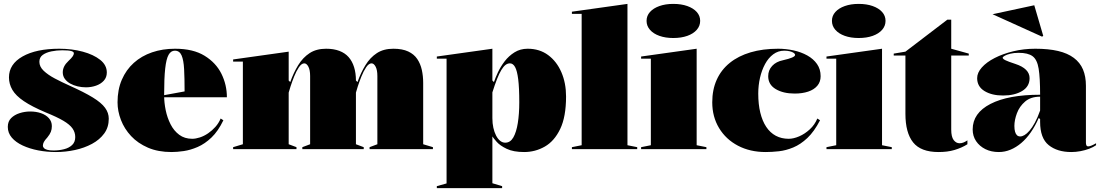

<svg xmlns="http://www.w3.org/2000/svg" viewBox="-20 -765 5648 985"><path d="M267 15Q220 15 176 6.5Q132 -2 96.5 -18.5Q61 -35 40.5 -59Q20 -83 20 -114Q20 -142 37 -159Q54 -176 80.5 -184.5Q107 -193 135 -193Q165 -193 190 -184.5Q215 -176 230.5 -159Q246 -142 246 -118Q246 -102 241 -89Q236 -76 223 -60Q210 -46 205 -36.5Q200 -27 200 -17Q200 -12 205 -6Q210 0 222 3.5Q234 7 255 7Q283 7 308.5 0.5Q334 -6 350 -21Q366 -36 366 -62Q366 -86 352 -106Q338 -126 305 -145.5Q272 -165 215 -188Q144 -218 102.5 -246Q61 -274 43.5 -304Q26 -334 26 -368Q26 -436 96 -475.5Q166 -515 284 -515Q349 -515 404.5 -500Q460 -485 494 -458Q528 -431 528 -393Q528 -368 512.5 -351Q497 -334 472.5 -325.5Q448 -317 421 -317Q399 -317 378 -322Q357 -327 340 -336.5Q323 -346 312.5 -360.5Q302 -375 302 -394Q302 -425 331 -452Q347 -467 353 -476Q359 -485 359 -492Q359 -495 356 -498Q353 -501 346 -503Q339 -505 327.5 -506Q316 -507 299 -507Q271 -507 244 -501.5Q217 -496 199.5 -483.5Q182 -471 182 -448Q182 -423 204 -402Q226 -381 261 -362.5Q296 -344 336 -326Q412 -292 456 -265Q500 -238 519 -212Q538 -186 538 -156Q538 -112 514.5 -80Q491 -48 452 -27Q413 -6 365 4.5Q317 15 267 15Z M878 -515Q971 -515 1029.5 -479Q1088 -443 1116 -386.5Q1144 -330 1144 -266H818V-276L927 -296Q927 -364 924.5 -410.5Q922 -457 911.5 -481Q901 -505 877 -505Q857 -505 845 -484Q833 -463 827.5 -413.5Q822 -364 822 -276Q822 -239 830 -200Q838 -161 855 -127.5Q872 -94 899.5 -73.5Q927 -53 966 -53Q984 -53 1005.5 -60Q1027 -67 1047.5 -81Q1068 -95 1085 -114Q1102 -133 1112 -157L1126 -148Q1099 -92 1065 -59.5Q1031 -27 994 -11Q957 5 922.5 10Q888 15 860 15Q791 15 739 -7.5Q687 -30 652.5 -67Q618 -104 600.5 -149.5Q583 -195 583 -240Q583 -305 605 -356Q627 -407 666.5 -442.5Q706 -478 760 -496.5Q814 -515 878 -515Z M1176 0V-10L1226 -25V-449H1176V-460L1461 -500V-352L1469 -344Q1486 -392 1510 -431Q1534 -470 1568.5 -492.5Q1603 -515 1653 -515Q1692 -515 1721 -504Q1750 -493 1768.5 -472Q1787 -451 1796.5 -420.5Q1806 -390 1806 -352V-25L1846 -10V0H1531V-10L1571 -25V-375Q1571 -406 1562 -423Q1553 -440 1541 -440Q1527 -440 1513.5 -420Q1500 -400 1489 -372.5Q1478 -345 1470.5 -321.5Q1463 -298 1461 -290V-25L1501 -10V0ZM1876 0V-10L1916 -25V-375Q1916 -406 1907 -423Q1898 -440 1886 -440Q1872 -440 1858.5 -420Q1845 -400 1834 -372.5Q1823 -345 1815.5 -321.5Q1808 -298 1806 -290V-352L1814 -344Q1831 -392 1855 -431Q1879 -470 1913.5 -492.5Q1948 -515 1998 -515Q2044 -515 2074 -501Q2104 -487 2120.5 -462.5Q2137 -438 2144 -406.5Q2151 -375 2151 -340V-25L2201 -10V0Z M2221 200V190L2271 176V-464H2221V-475L2506 -515V-352L2514 -344Q2521 -365 2534.5 -394Q2548 -423 2569 -450.5Q2590 -478 2619.5 -496.5Q2649 -515 2687 -515Q2748 -515 2792 -482.5Q2836 -450 2860 -394.5Q2884 -339 2884 -270Q2884 -166 2854 -103.5Q2824 -41 2775 -13Q2726 15 2669 15Q2614 15 2579.5 -1.5Q2545 -18 2528 -37.5Q2511 -57 2506 -65V175L2556 190V200ZM2572 -33Q2598 -33 2613.5 -60Q2629 -87 2636.5 -134Q2644 -181 2644 -240Q2644 -315 2638.5 -358.5Q2633 -402 2622.5 -421Q2612 -440 2596 -440Q2584 -440 2573.5 -432Q2563 -424 2552 -406Q2541 -388 2530 -360Q2519 -332 2506 -291V-159Q2506 -132 2511 -109.5Q2516 -87 2525 -69.5Q2534 -52 2546 -42.5Q2558 -33 2572 -33Z M3199 -20 3249 -10V0H2914V-10L2964 -20V-694H2914V-705L3199 -745Z M3434 -570Q3394 -570 3363 -581Q3332 -592 3314.5 -612Q3297 -632 3297 -658Q3297 -684 3314.5 -703.5Q3332 -723 3363 -734Q3394 -745 3434 -745Q3475 -745 3506 -734Q3537 -723 3554.5 -703.5Q3572 -684 3572 -658Q3572 -632 3554.5 -612Q3537 -592 3506 -581Q3475 -570 3434 -570ZM3269 0V-10L3319 -20V-464H3269V-475L3554 -515V-20L3604 -10V0Z M3908 15Q3828 15 3766 -17.5Q3704 -50 3669 -108Q3634 -166 3634 -240Q3634 -305 3657 -356Q3680 -407 3724 -442.5Q3768 -478 3830.5 -496.5Q3893 -515 3972 -515Q4012 -515 4051 -506.5Q4090 -498 4121.5 -480.5Q4153 -463 4171.5 -436.5Q4190 -410 4190 -374Q4190 -345 4173 -325Q4156 -305 4126 -295Q4096 -285 4057 -285Q3998 -285 3959.5 -308Q3921 -331 3921 -374Q3921 -405 3941.5 -427Q3962 -449 3997 -456Q4059 -470 4059 -483Q4059 -489 4051.5 -494Q4044 -499 4031.5 -502Q4019 -505 4003 -505Q3972 -505 3947 -486.5Q3922 -468 3905 -436.5Q3888 -405 3879 -366Q3870 -327 3870 -285Q3870 -230 3880.5 -187Q3891 -144 3911 -114Q3931 -84 3960 -68.5Q3989 -53 4026 -53Q4051 -53 4080 -65.5Q4109 -78 4134.5 -101.5Q4160 -125 4173 -157L4187 -148Q4157 -90 4122 -57Q4087 -24 4049.5 -8.5Q4012 7 3976 11Q3940 15 3908 15Z M4385 -570Q4345 -570 4314 -581Q4283 -592 4265.5 -612Q4248 -632 4248 -658Q4248 -684 4265.5 -703.5Q4283 -723 4314 -734Q4345 -745 4385 -745Q4426 -745 4457 -734Q4488 -723 4505.5 -703.5Q4523 -684 4523 -658Q4523 -632 4505.5 -612Q4488 -592 4457 -581Q4426 -570 4385 -570ZM4220 0V-10L4270 -20V-464H4220V-475L4505 -515V-20L4555 -10V0Z M4795 15Q4704 15 4664.5 -34.5Q4625 -84 4625 -181V-480H4565V-490L4625 -500L4840 -664H4860V-515L4950 -490V-480H4860V-100Q4860 -63 4872.5 -46.5Q4885 -30 4903 -30Q4913 -30 4923 -34Q4933 -38 4943 -45V-25Q4929 -16 4912 -8.5Q4895 -1 4876.5 4.5Q4858 10 4837.5 12.5Q4817 15 4795 15Z M5291 -515Q5359 -515 5408 -503.5Q5457 -492 5489 -468Q5521 -444 5536 -408.5Q5551 -373 5551 -325V-32Q5551 -25 5553.5 -19.5Q5556 -14 5563 -14Q5569 -14 5579 -18Q5589 -22 5603 -30V-20Q5589 -10 5568 -2Q5547 6 5523 10.5Q5499 15 5476 15Q5404 15 5360 -20.5Q5316 -56 5316 -140Q5316 -142 5316 -143.5Q5316 -145 5316 -147.5Q5316 -150 5316 -154L5309 -160Q5291 -119 5268.5 -86.5Q5246 -54 5219.5 -31.5Q5193 -9 5164 3Q5135 15 5104 15Q5065 15 5035 0Q5005 -15 4987.5 -41Q4970 -67 4970 -101Q4970 -185 5061.5 -232Q5153 -279 5316 -279Q5316 -366 5308.5 -412.5Q5301 -459 5277.5 -476.5Q5254 -494 5206 -494Q5182 -494 5163.5 -489.5Q5145 -485 5134.5 -479Q5124 -473 5124 -469Q5124 -463 5138 -456Q5152 -449 5189 -437Q5262 -413 5262 -364Q5262 -321 5223.5 -298Q5185 -275 5126 -275Q5068 -275 5030.5 -298Q4993 -321 4993 -364Q4993 -392 5017 -419Q5041 -446 5083 -467.5Q5125 -489 5178.5 -502Q5232 -515 5291 -515ZM5316 -269Q5268 -269 5239 -244Q5210 -219 5197 -184Q5184 -149 5184 -119Q5184 -101 5187.5 -89Q5191 -77 5197.5 -71Q5204 -65 5214 -65Q5224 -65 5236 -72Q5248 -79 5261.5 -94.5Q5275 -110 5289 -135.5Q5303 -161 5316 -198ZM5326 -577 5072 -692 5286 -738 5332 -581Z"/></svg>

Font: Kalnia Thin
Style: Bold
Weight: 700
Version: Version 1.105